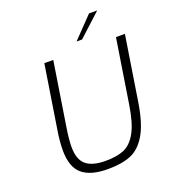

<svg xmlns="http://www.w3.org/2000/svg" viewBox="-163 -1046 1041 1171"><g transform="rotate(-20 357.0 -460.0)"><path d="M115 -194Q115 -256 127 -326L191 -734H249L184 -320Q172 -243 172 -197Q172 -115 213 -80.5Q254 -46 340 -46Q414 -46 460.5 -66Q507 -86 540 -145Q573 -204 591 -320L656 -734H714L648 -314Q627 -181 585.5 -111.5Q544 -42 485 -18Q426 6 336 6Q224 6 169.5 -40.5Q115 -87 115 -194ZM551 -926H604L457 -791H421Z"/></g></svg>

Font: Exo Light
Style: Italic
Weight: 300
Italic angle: -9°
Designer: Natanael Gama
Foundry: Natanael Gama
Version: Version 1.500; ttfautohint (v1.6)